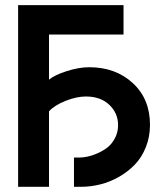

<svg xmlns="http://www.w3.org/2000/svg" viewBox="-20 -720 613 740"><path d="M49.8 0V-700.2H456.1V-586.9H168.9V-413.1Q190.9 -431.2 237.5 -446Q284.2 -460.9 324.2 -460.9Q425.3 -460.9 491.7 -399.9Q558.1 -338.9 558.1 -238.8Q558.1 -192.9 542.2 -153.1Q526.4 -113.3 499.8 -85.7Q473.1 -58.1 438.5 -38.3Q403.8 -18.6 366.5 -9.3Q329.1 0 292 0H265.1V-112.8H286.1Q300.3 -112.8 317.9 -116.5Q335.4 -120.1 356.4 -129.4Q377.4 -138.7 394.8 -152.3Q412.1 -166 423.6 -188.5Q435.1 -210.9 435.1 -237.8Q435.1 -283.7 401.4 -315.9Q367.7 -348.1 311 -348.1Q275.9 -348.1 233.4 -331.5Q190.9 -314.9 168.9 -291V0Z"/></svg>

Font: Cakra Normal
Style: Regular
Weight: 400
Designer: Lucia Kollert, Vojtech Kollert
Foundry: OoM Type
Version: Version 1.000;Glyphs 3.1.1 (3148)